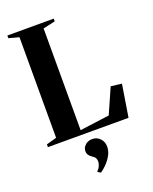

<svg xmlns="http://www.w3.org/2000/svg" viewBox="-180 -840 956 1201"><g transform="rotate(-20 298.5 -240.0)"><path d="M21 0V-18.5L89 -37.5V-707L21.5 -725V-743H330V-725L249.5 -707V-30L446 -56L520 -223.5L592 -215L557.5 0ZM370.5 123.5Q370.5 153 355 180.8Q339.5 208.5 318.2 229.8Q297 251 279 263H278L259.5 252V248.5Q273.5 234.5 279.8 219Q286 203.5 286 192.5Q286 178.5 281.2 169.2Q276.5 160 260 149Q247.5 141 240 130.2Q232.5 119.5 232.5 105Q232.5 87 242.2 74Q252 61 266.2 54Q280.5 47 295.5 47H299Q328.5 47 349.5 68.8Q370.5 90.5 370.5 123.5Z"/></g></svg>

Font: Merriweather 144pt
Style: Bold
Weight: 700
Version: Version 2.100